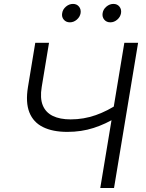

<svg xmlns="http://www.w3.org/2000/svg" viewBox="-20 -942 730 962"><path d="M317.4 -281.2Q244.1 -281.2 195.6 -305.2Q147 -329.1 127.2 -378.9Q107.4 -428.7 120.1 -505.9L156.7 -727.5H225.6L189 -506.3Q179.7 -450.2 194.3 -414.3Q209 -378.4 244.6 -361.1Q280.3 -343.8 334 -343.8Q399.4 -343.8 460 -365.2Q520.5 -386.7 574.7 -423.8L563 -354Q510.3 -320.8 449.2 -301Q388.2 -281.2 317.4 -281.2ZM482.4 0 603 -727.5H671.9L551.3 0ZM532.7 -830.1Q513.7 -830.1 502.4 -843.5Q491.2 -856.9 494.1 -876Q497.1 -895.5 513.2 -908.9Q529.3 -922.4 548.3 -922.4Q567.4 -922.4 578.4 -908.9Q589.4 -895.5 586.4 -876Q583 -856.9 567.4 -843.5Q551.8 -830.1 532.7 -830.1ZM330.1 -830.1Q311 -830.1 299.6 -843.5Q288.1 -856.9 291.5 -876Q294.4 -895.5 310.5 -908.9Q326.7 -922.4 345.7 -922.4Q364.7 -922.4 375.7 -908.9Q386.7 -895.5 383.8 -876Q380.4 -856.9 364.7 -843.5Q349.1 -830.1 330.1 -830.1Z"/></svg>

Font: Inter 16pt Light
Style: Italic
Weight: 300
Italic angle: -9.3988°
Version: Version 4.001;git-66647c0bb